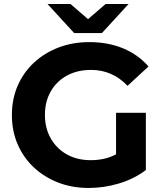

<svg xmlns="http://www.w3.org/2000/svg" viewBox="-20 -921 811 953"><path d="M421 12Q338 12 268.5 -15Q199 -42 147.5 -90.5Q96 -139 67.5 -205Q39 -271 39 -350Q39 -429 67.5 -495Q96 -561 148 -609.5Q200 -658 270 -685Q340 -712 424 -712Q516 -712 591 -681Q666 -650 717 -591L613 -495Q538 -574 432 -574Q364 -574 312.5 -546Q261 -518 232 -467.5Q203 -417 203 -350Q203 -285 232 -234Q261 -183 312 -154.5Q363 -126 430 -126Q463 -126 494.5 -132.5Q526 -139 556 -155V-361H704V-77Q646 -33 571 -10.5Q496 12 421 12ZM348 -757 216 -901H330L417 -826L504 -901H618L486 -757Z"/></svg>

Font: Montserrat
Style: Bold
Weight: 700
Designer: Julieta Ulanovsky
Foundry: Julieta Ulanovsky
Version: Version 9.000; ttfautohint (v1.8.4.7-5d5b)